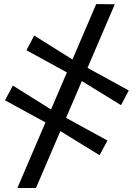

<svg xmlns="http://www.w3.org/2000/svg" viewBox="-20 -773 670 940"><path d="M65 147.5 451 -753 542 -752 156 147.5ZM467.5 -13 264.5 -138 213 -168 4.5 -282 43 -354 239.5 -231 288 -204.5 506 -85ZM572.5 -258 369.5 -383 317.5 -413 109.5 -527 147.5 -599 344 -476 392.5 -449.5 610.5 -330Z"/></svg>

Font: Merriweather Medium
Style: Italic
Weight: 500
Italic angle: -7.8°
Version: Version 2.101